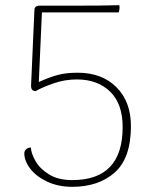

<svg xmlns="http://www.w3.org/2000/svg" viewBox="-20 -710 591 742"><path d="M74 -118Q74 -127 81.5 -133.5Q89 -140 99 -140Q101 -116 117.5 -87Q134 -58 169.5 -36Q205 -14 259 -14Q454 -14 454 -219Q454 -309 405.5 -356Q357 -403 277 -403Q230 -403 186 -387.5Q142 -372 118 -358Q100 -358 100 -378L113 -671Q113 -679 118 -683.5Q123 -688 131 -688H256Q380 -688 441 -690Q442 -687 442 -681Q442 -673 439 -662H142L130 -393Q169 -411 202 -420Q235 -429 280 -429Q374 -429 430 -373Q486 -317 486 -223Q486 -99 423.5 -43.5Q361 12 259 12Q205 12 162.5 -8Q120 -28 97 -58Q74 -88 74 -118Z"/></svg>

Font: Arima Madurai Thin
Style: Regular
Weight: 250
Designer: Joana Correia and Natanael Gama
Foundry: NDISCOVER
Version: Version 1.020; ttfautohint (v1.5) -l 7 -r 28 -G 50 -x 13 -D 